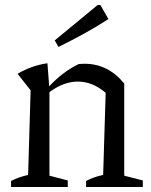

<svg xmlns="http://www.w3.org/2000/svg" viewBox="-20 -745 603 765"><path d="M24 0V-24Q38 -31 54 -37Q70 -43 92 -48L102 -385L50 -451Q106 -484 169 -493L176 -401Q203 -430 232 -452Q261 -474 294 -490Q305 -491 317 -491Q411 -491 475 -412V-45L549 -26V0H323V-24Q336 -31 352 -37Q368 -43 391 -48L401 -375Q349 -420 290 -420Q234 -420 177 -378V-45L250 -26V0ZM213 -558 198 -584 369 -725H380L412 -669Q364 -638 314 -610.5Q264 -583 213 -558Z"/></svg>

Font: Piazzolla
Style: Regular
Weight: 400
Designer: Juan Pablo del Peral
Foundry: Huerta Tipografica
Version: Version 1.330